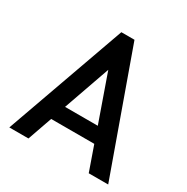

<svg xmlns="http://www.w3.org/2000/svg" viewBox="-168 -883 998 1026"><g transform="rotate(30 331.0 -370.0)"><path d="M371 -740H290L26 0H144L197 -151H463L516 0H636ZM229 -244 330 -531 431 -244Z"/></g></svg>

Font: Malmofest Medium
Style: Regular
Weight: 500
Designer: Jonny Pinhorn (Poppins), Kolossal
Version: Version 1.004;Glyphs 3.1.2 (3151)